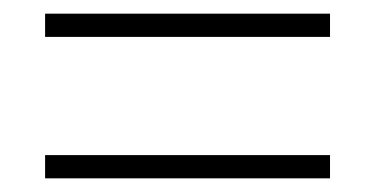

<svg xmlns="http://www.w3.org/2000/svg" viewBox="-20 -493 550 281"><path d="M46 -439V-473H463V-439ZM46 -232V-266H463V-232Z"/></svg>

Font: Noto Sans Gujarati SemiCondensed ExtraLight
Style: Regular
Weight: 200
Width: 4
Designer: Jelle Bosma - Monotype Design Team, Universal Thirst
Foundry: Monotype Imaging Inc.
Version: Version 2.106; ttfautohint (v1.8.4.7-5d5b)